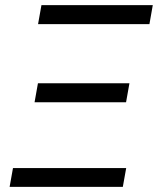

<svg xmlns="http://www.w3.org/2000/svg" viewBox="-20 -731 627 751"><path d="M30.8 -73.7H473.6L460.4 0H17.6ZM128.4 -405.3H486.3L473.1 -331.1H115.2ZM142.1 -710.9H577.6L564.5 -636.7H128.9Z"/></svg>

Font: Roboto Mono
Style: Italic
Weight: 400
Designer: Google
Version: Version 2.000985; 2015; ttfautohint (v1.3)